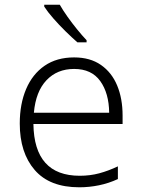

<svg xmlns="http://www.w3.org/2000/svg" viewBox="-20 -786 603 816"><path d="M317 10Q191 10 127.5 -63.5Q64 -137 64 -261Q64 -344 91 -407.5Q118 -471 169.5 -506.5Q221 -542 295 -542Q363 -542 409 -510Q455 -478 478 -422.5Q501 -367 501 -295V-259H122Q125 -39 319 -39Q363 -39 402 -49.5Q441 -60 481 -79V-25Q442 -7 400.5 1.5Q359 10 317 10ZM444 -307Q443 -390 406 -441.5Q369 -493 295 -493Q223 -493 177.5 -445Q132 -397 124 -307ZM309 -606Q286 -626 258.5 -653Q231 -680 206.5 -708Q182 -736 168 -758V-766H234Q247 -743 266.5 -715.5Q286 -688 307.5 -661.5Q329 -635 348 -615V-606Z"/></svg>

Font: Noto Sans Mono SemiCondensed Light
Style: Regular
Weight: 300
Width: 4
Designer: Monotype Design Team
Foundry: Monotype Imaging Inc.
Version: Version 2.014; ttfautohint (v1.8.4.7-5d5b)